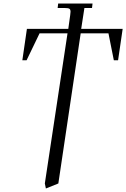

<svg xmlns="http://www.w3.org/2000/svg" viewBox="-20 -865 712 1083"><path d="M106 -524.9 131.8 -702.1H365.2L376 -779.8Q377.9 -793.5 377.9 -798.8Q377.9 -811.5 371.3 -815.7Q364.7 -819.8 346.2 -819.8H305.2L308.1 -845.2H502L499 -819.8H456.1L438 -702.1H671.9L646 -524.9H622.1L591.8 -676.8H435.1L309.1 169.9L238.8 198.2L232.9 169.9L360.8 -676.8H203.1L129.9 -524.9Z"/></svg>

Font: Dihjauti S
Style: Italic
Weight: 400
Italic angle: -9°
Designer: T. Christopher White
Version: Version 3.0.0